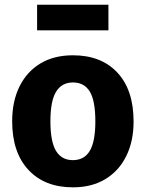

<svg xmlns="http://www.w3.org/2000/svg" viewBox="-20 -785 624 822"><path d="M292.4 -548.3Q413.5 -548.3 482.7 -474Q551.9 -399.6 551.9 -265.2Q551.9 -180.5 520.7 -117.1Q489.4 -53.6 431.3 -18.3Q373.2 17 292 17Q171.3 17 101.7 -57.7Q32.1 -132.4 32.1 -266.1Q32.1 -351.2 63.5 -414.8Q94.9 -478.3 153 -513.3Q211.2 -548.3 292.4 -548.3ZM292.4 -432Q244.4 -432 220.1 -392.3Q195.8 -352.7 195.8 -266.1Q195.8 -178.1 220 -138.7Q244.1 -99.4 292 -99.4Q340.6 -99.4 364.4 -139.2Q388.2 -179.1 388.2 -265.2Q388.2 -353.9 364.4 -393Q340.6 -432 292.4 -432ZM444.2 -764.6V-655.2H138.8V-764.6Z"/></svg>

Font: Fira Sans Variable
Style: Regular
Weight: 400
Designer: Carrois Corporate & Edenspiekermann AG
Foundry: Carrois Corporate GbR & Edenspiekermann AG
Version: Version 4.202